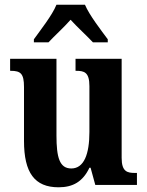

<svg xmlns="http://www.w3.org/2000/svg" viewBox="-20 -786 624 816"><path d="M124 -619V-606H186C210 -632 253 -671 280 -702C306 -673 354 -629 375 -606H438V-619C410 -657 360 -721 341 -766H220C202 -721 151 -657 124 -619ZM229 10C290 10 332 -14 360 -73H365L385 0H562V-51H554C521 -51 497 -56 497 -115V-536H301V-485H304C338 -485 360 -479 360 -420V-225C360 -131 337 -70 283 -70C233 -70 220 -117 220 -210V-536H23V-485H26C68 -485 82 -473 82 -416V-187C82 -52 127 10 229 10Z"/></svg>

Font: Noto Serif Devanagari Condensed
Style: Bold
Weight: 700
Width: 3
Designer: Universal Thirst, Indian Type Foundry and the Monotype Design Team
Foundry: Monotype Imaging Inc.
Version: Version 2.004